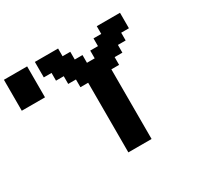

<svg xmlns="http://www.w3.org/2000/svg" viewBox="-175 -1109 1412 1343"><g transform="rotate(-30 531.0 -437.5)"><path d="M500 0H687.5V-562.5H750V-625H812.5V-687.5H875V-750H937.5V-875H750V-812.5H687.5V-750H625V-687.5H562.5V-750H500V-812.5H437.5V-875H250V-750H312.5V-687.5H375V-625H437.5V-562.5H500ZM0 -625H187.5V-875H0Z"/></g></svg>

Font: Faithful 32x
Style: Semibold
Weight: 400
Foundry: Faithful Resource Pack
Version: Version 1.0; January 27, 2023